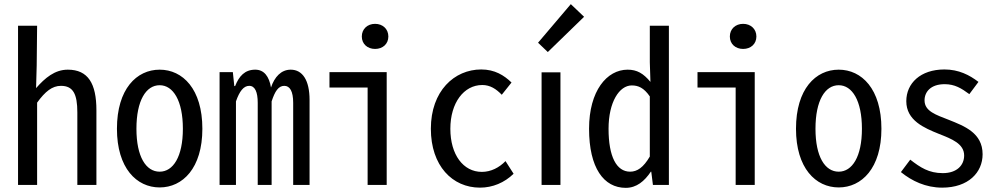

<svg xmlns="http://www.w3.org/2000/svg" viewBox="-20 -892 4815 926"><path d="M67 0H159V-397C198 -451 232 -478 274 -478C333 -478 353 -438 353 -350V0H445V-360C445 -489 405 -556 307 -556C244 -556 197 -516 154 -467L157 -576L159 -768H67Z M750 12C861 12 956 -81 956 -271C956 -463 861 -556 750 -556C639 -556 544 -463 544 -271C544 -81 639 12 750 12ZM750 -64C684 -64 638 -136 638 -271C638 -407 684 -481 750 -481C815 -481 862 -407 862 -271C862 -136 815 -64 750 -64Z M1039 0H1118V-403C1135 -452 1155 -478 1182 -478C1210 -478 1223 -448 1223 -396V0H1290V-403C1306 -452 1323 -478 1351 -478C1378 -478 1394 -452 1394 -396V0H1473V-410C1473 -505 1439 -556 1382 -556C1336 -556 1304 -521 1287 -470C1278 -523 1254 -556 1211 -556C1161 -556 1133 -525 1114 -477H1110L1103 -544H1039Z M1753 0H1845V-544H1569V-470H1753ZM1789 -656C1826 -656 1853 -680 1853 -716C1853 -752 1826 -777 1789 -777C1752 -777 1725 -752 1725 -716C1725 -680 1752 -656 1789 -656Z M2295 13C2356 13 2413 -11 2457 -54L2418 -115C2388 -84 2348 -63 2304 -63C2214 -63 2152 -146 2152 -271C2152 -396 2217 -482 2306 -482C2344 -482 2373 -463 2400 -435L2447 -494C2411 -529 2366 -557 2301 -557C2171 -557 2058 -453 2058 -271C2058 -92 2162 13 2295 13Z M2592 0H2683V-543H2592ZM2622 -641 2797 -811 2733 -872 2575 -686Z M2998 14C3050 14 3088 -18 3119 -64H3121L3129 0H3206V-768H3114V-592L3117 -497C3083 -538 3052 -556 3007 -556C2907 -556 2821 -454 2821 -271C2821 -82 2892 14 2998 14ZM3019 -64C2953 -64 2915 -137 2915 -271C2915 -400 2967 -480 3027 -480C3058 -480 3085 -469 3114 -427V-137C3083 -84 3053 -64 3019 -64Z M3528 0H3620V-544H3344V-470H3528ZM3564 -656C3601 -656 3628 -680 3628 -716C3628 -752 3601 -777 3564 -777C3527 -777 3500 -752 3500 -716C3500 -680 3527 -656 3564 -656Z M4025 12C4136 12 4231 -81 4231 -271C4231 -463 4136 -556 4025 -556C3914 -556 3819 -463 3819 -271C3819 -81 3914 12 4025 12ZM4025 -64C3959 -64 3913 -136 3913 -271C3913 -407 3959 -481 4025 -481C4090 -481 4137 -407 4137 -271C4137 -136 4090 -64 4025 -64Z M4524 13C4650 13 4719 -60 4719 -148C4719 -251 4631 -284 4556 -314C4495 -338 4439 -355 4439 -408C4439 -449 4469 -486 4536 -486C4585 -486 4617 -466 4655 -438L4699 -497C4656 -530 4604 -557 4535 -557C4419 -557 4351 -490 4351 -404C4351 -311 4437 -275 4509 -246C4570 -222 4630 -199 4630 -142C4630 -96 4596 -57 4527 -57C4460 -57 4419 -84 4370 -122L4325 -62C4378 -19 4445 13 4524 13Z"/></svg>

Font: Noto Sans Mono CJK JP Regular
Style: Regular
Weight: 400
Designer: Ryoko NISHIZUKA (kana & ideographs); Paul D. Hunt (Latin, Greek & Cyrillic); Wenlong ZHANG (bopomofo); Sandoll Communica
Foundry: Adobe Systems Incorporated
Version: Version 1.004;PS 1.004;hotconv 1.0.82;makeotf.lib2.5.63406